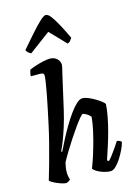

<svg xmlns="http://www.w3.org/2000/svg" viewBox="-155 -1156 864 1234"><g transform="rotate(-15 277.5 -539.0)"><path d="M128 0Q117 0 100.5 -5Q84 -10 66.5 -17.5Q49 -25 36.5 -32.5Q24 -40 22 -45Q26 -60 34.5 -87.5Q43 -115 52.5 -150Q62 -185 71.5 -221Q81 -257 89 -287Q102 -338 113.5 -391.5Q125 -445 135.5 -495Q146 -545 154 -588Q162 -631 166.5 -661Q171 -691 171 -703Q171 -715 164 -718.5Q157 -722 144 -722H84Q84 -734 87 -746Q90 -758 92 -764Q107 -771 132.5 -779.5Q158 -788 185 -794Q212 -800 231 -800Q259 -800 277.5 -783Q296 -766 296 -741Q296 -737 292.5 -721Q289 -705 282 -677L233 -461Q219 -400 202.5 -348.5Q186 -297 171.5 -260.5Q157 -224 147 -205L153 -201Q170 -236 191 -276.5Q212 -317 235.5 -356.5Q259 -396 282.5 -428.5Q306 -461 327.5 -480.5Q349 -500 367 -500Q383 -500 405 -491Q427 -482 449 -469Q471 -456 486.5 -443.5Q502 -431 504 -425Q502 -388 493.5 -343.5Q485 -299 473 -253.5Q461 -208 448.5 -169.5Q436 -131 427.5 -105Q419 -79 417 -73L428 -66Q439 -77 454 -96.5Q469 -116 484 -138Q499 -160 510 -177Q519 -177 528.5 -172.5Q538 -168 540 -163Q535 -142 522 -114.5Q509 -87 492 -60.5Q475 -34 457 -17Q439 0 423 0Q400 0 375 -8Q350 -16 331.5 -27.5Q313 -39 310 -47Q315 -59 327 -93.5Q339 -128 353 -176Q367 -224 378.5 -275Q390 -326 394 -369Q388 -378 377.5 -385.5Q367 -393 357.5 -397.5Q348 -402 343 -402Q338 -402 322 -383Q306 -364 284 -333Q262 -302 238 -265.5Q214 -229 192.5 -193.5Q171 -158 156 -130Q152 -114 149.5 -98.5Q147 -83 147 -66Q147 -53 149 -40.5Q151 -28 155 -15Q151 -11 143 -6.5Q135 -2 128 0ZM125 -864Q115 -868 105.5 -876.5Q96 -885 94 -894Q137 -944 173.5 -985.5Q210 -1027 237.5 -1052.5Q265 -1078 278 -1078Q293 -1078 311.5 -1053.5Q330 -1029 352.5 -987Q375 -945 399 -894Q393 -885 386 -876Q379 -867 367 -864L266 -969Z"/></g></svg>

Font: Texturina Medium 12pt
Style: Bold Italic
Weight: 700
Italic angle: -11°
Version: Version 1.002